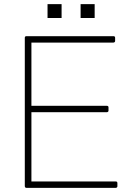

<svg xmlns="http://www.w3.org/2000/svg" viewBox="-20 -909 628 929"><path d="M540 0H108Q101 0 100 -8V-726Q100 -734 108 -734H529Q537 -734 537 -726V-711Q537 -704 529 -703H132V-397H497Q505 -397 505 -389V-374Q505 -367 497 -366H132V-31H540Q548 -31 548 -23V-8Q548 -1 540 0ZM278 -822H210V-889H278ZM438 -822H370V-889H438Z"/></svg>

Font: YamahaIndonesia935. App Thin
Style: Regular
Weight: 100
Designer: Dalton Maag Ltd
Foundry: Dalton Maag Ltd
Version: Version 1.002